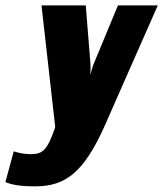

<svg xmlns="http://www.w3.org/2000/svg" viewBox="-133 -466 595 699"><path d="M-3.9 212.4C106.9 212.4 172.4 159.2 246.1 -3.4L441.4 -446.3H296.4L210.9 -240.2C204.6 -226.1 199.7 -210 197.3 -195.8H196.3L196.8 -218.3L195.8 -240.2L179.2 -446.3H18.1L67.9 -4.4L67.4 -1C39.6 79.1 23.4 95.2 -20 95.2C-45.4 95.2 -64.9 90.8 -83 85L-113.3 196.8C-91.8 206.1 -62.5 212.4 -3.9 212.4Z"/></svg>

Font: Roboto Flex Super Cond Black
Style: Italic
Weight: 900
Width: 3
Italic angle: -10°
Designer: Berlow after Robertson
Foundry: Google
Version: Version 3.200;Glyphs 3.3 (3311)